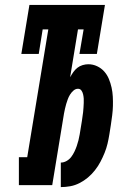

<svg xmlns="http://www.w3.org/2000/svg" viewBox="-20 -755 540 783"><path d="M228 8V-92Q240 -92 251.5 -98.5Q263 -105 270.5 -115Q278 -125 283.5 -136.5Q289 -148 293 -159.5Q297 -171 300 -183Q303 -195 305 -207L314 -262Q315 -271 316.5 -280Q318 -289 319 -298Q320 -307 320.5 -316.5Q321 -326 321.5 -335Q322 -344 321.5 -352.5Q321 -361 319 -370Q317 -379 312 -386Q307 -393 298 -393Q288 -393 279.5 -385.5Q271 -378 265.5 -369Q260 -360 256.5 -350.5Q253 -341 250 -331Q247 -321 245 -311.5Q243 -302 241 -292L193 0H57V-114H91L177 -635H154L138 -535H67L100 -735H408L375 -535H304L321 -635H298L266 -440Q272 -451 279 -461Q286 -471 295.5 -478.5Q305 -486 317 -489.5Q329 -493 340 -493Q359 -493 376 -485Q393 -477 405 -463.5Q417 -450 424 -433Q431 -416 435 -398Q439 -380 440 -361Q441 -342 440.5 -323Q440 -304 437.5 -284.5Q435 -265 432 -245L426 -207Q423 -188 418.5 -169Q414 -150 406.5 -131.5Q399 -113 389.5 -95Q380 -77 367 -60.5Q354 -44 338.5 -31Q323 -18 304.5 -8.5Q286 1 266.5 4.5Q247 8 228 8Z"/></svg>

Font: Iosevka Curly Slab HvObl
Style: Regular
Weight: 900
Italic angle: -9°
Monospace: yes
Designer: Belleve Invis
Foundry: Belleve Invis
Version: Version 11.1.0; ttfautohint (v1.8.3)